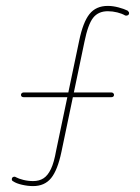

<svg xmlns="http://www.w3.org/2000/svg" viewBox="-20 -626 475 650"><path d="M25 -12Q20 -14 20 -19Q20 -25 25 -27Q30 -29 34 -26Q43 -21 59 -17Q75 -13 92 -13Q113 -13 127.5 -22.5Q142 -32 152.5 -54Q163 -76 170 -116L248 -488Q261 -551 283 -578.5Q305 -606 345 -606Q362 -606 381 -601Q400 -596 412 -590Q414 -588 415.5 -586Q417 -584 417 -582Q417 -576 412 -574Q407 -572 403 -574Q393 -580 377 -584Q361 -588 345 -588Q313 -588 295.5 -566Q278 -544 266 -485L188 -112Q175 -50 153 -23Q131 4 92 4Q74 4 54.5 -0.5Q35 -5 25 -12ZM357 -313Q361 -313 363.5 -310.5Q366 -308 366 -305Q366 -301 363.5 -299Q361 -297 357 -297H60Q56 -297 53.5 -299Q51 -301 51 -305Q51 -308 53.5 -310.5Q56 -313 60 -313Z"/></svg>

Font: Libertine-Super Thin
Style: Regular
Weight: 100
Designer: Bastien Sozeau
Foundry: NBR — Bastien Sozeau
Version: Version 2.003;gftools[0.9.33]